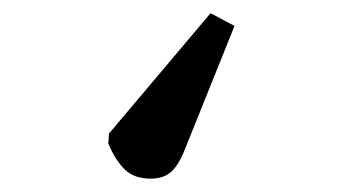

<svg xmlns="http://www.w3.org/2000/svg" viewBox="-20 -79 536 289"><path d="M257.8 147Q249 169.4 237.5 179.7Q226.1 189.9 207 189.9Q182.1 189.9 168 176.3Q153.8 162.6 143.1 137.2L144 122.1L296.9 -59.1L333 -40Z"/></svg>

Font: Literata Book Medium
Style: Italic
Weight: 500
Italic angle: -3°
Designer: Latin by Veronika Burian and Jose Scaglione. Greek by Irene Vlachou. Cyrillic by Vera Evstafieva
Foundry: TypeTogether
Version: Version 1.003;PS 001.003;hotconv 1.0.88;makeotf.lib2.5.64775